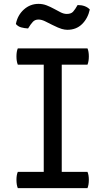

<svg xmlns="http://www.w3.org/2000/svg" viewBox="-20 -972 544 992"><path d="M72 0Q65 -17 65 -42.5Q65 -68 72 -84H206V-638H72Q65 -655 65 -680.5Q65 -706 72 -722H432Q439 -706 439 -680.5Q439 -655 432 -638H299V-84H432Q439 -68 439 -42.5Q439 -17 432 0ZM325 -900Q347 -900 357.5 -911.5Q368 -923 381 -946Q422 -946 444 -923Q434 -877 404 -847.5Q374 -818 328 -818Q315 -818 299 -822.5Q283 -827 251 -843Q230 -854 212 -862.5Q194 -871 179 -871Q161 -871 150 -859.5Q139 -848 125 -825Q106 -826 89.5 -830.5Q73 -835 62 -848Q71 -894 103.5 -923Q136 -952 179 -952Q201 -952 220.5 -944.5Q240 -937 260 -926Q275 -918 292 -909Q309 -900 325 -900Z"/></svg>

Font: Borel
Style: Regular
Weight: 400
Designer: Rosalie Wagner
Foundry: ANRT
Version: Version 1.007; ttfautohint (v1.8.4.7-5d5b)